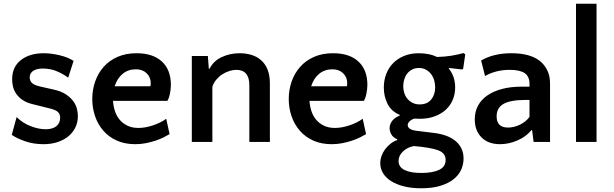

<svg xmlns="http://www.w3.org/2000/svg" viewBox="-20 -760 3289 1028"><path d="M209 -393Q176 -393 157.5 -380.5Q139 -368 139 -345Q139 -330 149.5 -317.5Q160 -305 194 -297L265 -281Q307 -272 332.5 -255Q358 -238 372.5 -218Q387 -198 392 -177Q397 -156 397 -138Q397 -106 384 -78.5Q371 -51 347 -31Q323 -11 289 0.5Q255 12 213 12Q160 12 115 -3.5Q70 -19 43 -38L69 -133Q103 -100 145.5 -84Q188 -68 224 -68Q262 -68 282 -84.5Q302 -101 302 -130Q302 -147 292 -158.5Q282 -170 252 -178L156 -202Q122 -210 100.5 -225Q79 -240 66.5 -258.5Q54 -277 49.5 -297Q45 -317 45 -335Q45 -402 92 -438.5Q139 -475 214 -475Q253 -475 298 -464.5Q343 -454 374 -434L345 -344Q325 -360 289 -376.5Q253 -393 209 -393Z M711 -475Q799 -475 847 -430.5Q895 -386 895 -305Q895 -294 893.5 -281.5Q892 -269 889.5 -257Q887 -245 883.5 -235.5Q880 -226 876 -220H585Q587 -190 596 -163.5Q605 -137 622 -117.5Q639 -98 663.5 -86.5Q688 -75 721 -75Q758 -75 799.5 -89Q841 -103 870 -124L888 -42Q875 -34 856 -24.5Q837 -15 813 -7Q789 1 761.5 6.5Q734 12 704 12Q648 12 605 -7.5Q562 -27 533 -60.5Q504 -94 489 -138Q474 -182 474 -230Q474 -279 489.5 -323.5Q505 -368 535 -402Q565 -436 609.5 -455.5Q654 -475 711 -475ZM708 -389Q666 -389 636.5 -364.5Q607 -340 594 -298H785Q786 -301 786.5 -305Q787 -309 787 -315Q787 -347 765 -368Q743 -389 708 -389Z M1315 0V-304Q1315 -386 1245 -386Q1228 -386 1208.5 -380Q1189 -374 1171 -362.5Q1153 -351 1138.5 -334Q1124 -317 1117 -295V0H1007V-460H1093L1098 -392H1102Q1123 -434 1167.5 -454.5Q1212 -475 1263 -475Q1296 -475 1325 -466.5Q1354 -458 1376.5 -439Q1399 -420 1412 -389Q1425 -358 1425 -313V0Z M1763 -475Q1851 -475 1899 -430.5Q1947 -386 1947 -305Q1947 -294 1945.5 -281.5Q1944 -269 1941.5 -257Q1939 -245 1935.5 -235.5Q1932 -226 1928 -220H1637Q1639 -190 1648 -163.5Q1657 -137 1674 -117.5Q1691 -98 1715.5 -86.5Q1740 -75 1773 -75Q1810 -75 1851.5 -89Q1893 -103 1922 -124L1940 -42Q1927 -34 1908 -24.5Q1889 -15 1865 -7Q1841 1 1813.5 6.5Q1786 12 1756 12Q1700 12 1657 -7.5Q1614 -27 1585 -60.5Q1556 -94 1541 -138Q1526 -182 1526 -230Q1526 -279 1541.5 -323.5Q1557 -368 1587 -402Q1617 -436 1661.5 -455.5Q1706 -475 1763 -475ZM1760 -389Q1718 -389 1688.5 -364.5Q1659 -340 1646 -298H1837Q1838 -301 1838.5 -305Q1839 -309 1839 -315Q1839 -347 1817 -368Q1795 -389 1760 -389Z M2120 -145Q2075 -164 2055 -204Q2035 -244 2035 -291Q2035 -330 2048 -364Q2061 -398 2085.5 -422.5Q2110 -447 2144.5 -461Q2179 -475 2223 -475Q2249 -475 2274.5 -470Q2300 -465 2319 -455Q2361 -456 2395.5 -461.5Q2430 -467 2462 -476L2471 -469L2460 -393L2455 -388L2384 -396L2383 -393Q2417 -350 2417 -292Q2417 -257 2404.5 -226.5Q2392 -196 2368 -173.5Q2344 -151 2308.5 -137.5Q2273 -124 2228 -124Q2217 -124 2210.5 -124.5Q2204 -125 2198 -125Q2181 -119 2172 -109.5Q2163 -100 2163 -90Q2163 -79 2174 -71Q2185 -63 2208 -60L2305 -48Q2338 -44 2366.5 -34Q2395 -24 2416.5 -7Q2438 10 2450 34Q2462 58 2462 89Q2462 120 2449 149Q2436 178 2408 200Q2380 222 2337.5 235Q2295 248 2235 248Q2182 248 2141.5 237.5Q2101 227 2073 209Q2045 191 2030.5 166.5Q2016 142 2016 114Q2016 94 2023 74.5Q2030 55 2042.5 38.5Q2055 22 2071.5 9Q2088 -4 2107 -10V-14Q2084 -24 2075 -41Q2066 -58 2066 -74Q2066 -95 2080 -113Q2094 -131 2120 -141ZM2227 -201Q2268 -201 2289 -227.5Q2310 -254 2310 -292Q2310 -310 2305 -328.5Q2300 -347 2289 -362Q2278 -377 2261.5 -386.5Q2245 -396 2223 -396Q2202 -396 2186 -387.5Q2170 -379 2159.5 -365Q2149 -351 2144 -333.5Q2139 -316 2139 -298Q2139 -280 2144.5 -262.5Q2150 -245 2161 -231.5Q2172 -218 2188.5 -209.5Q2205 -201 2227 -201ZM2196 22Q2162 28 2138 50.5Q2114 73 2114 102Q2114 134 2145.5 150Q2177 166 2237 166Q2296 166 2331 149.5Q2366 133 2366 96Q2366 60 2327 45Q2288 30 2196 22Z M2837 0 2829 -63H2825Q2798 -29 2751.5 -8.5Q2705 12 2657 12Q2594 12 2558 -24.5Q2522 -61 2522 -121Q2522 -162 2539.5 -194.5Q2557 -227 2590 -249.5Q2623 -272 2669 -284Q2715 -296 2772 -296H2815V-311Q2815 -350 2790 -368Q2764 -386 2709 -386Q2635 -386 2577 -353L2556 -436Q2623 -475 2718 -475Q2818 -475 2870 -434Q2894 -415 2909.5 -385Q2925 -355 2925 -313V0ZM2700 -77Q2732 -77 2764 -92.5Q2796 -108 2815 -134V-225H2796Q2714 -225 2676.5 -204Q2639 -183 2639 -137Q2639 -77 2700 -77Z M3174 0H3064V-740H3174Z"/></svg>

Font: Quattrocento Sans
Style: Bold
Weight: 700
Designer: Pablo Impallari
Foundry: Pablo Impallari, Igino Marini, Brenda Gallo
Version: Version 2.000